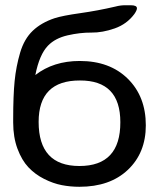

<svg xmlns="http://www.w3.org/2000/svg" viewBox="-20 -715 615 740"><path d="M30.8 -243.2V-255.9Q30.8 -346.7 36.4 -402.8Q42 -459 57.6 -512Q73.2 -564.9 106.2 -596.4Q139.2 -627.9 190.9 -645Q221.7 -654.8 289.3 -664.3Q356.9 -673.8 425.8 -689.9Q443.8 -694.8 462.9 -694.8H483.9Q507.8 -694.8 507.8 -683.1Q507.8 -675.3 498 -661.1Q469.2 -622.1 422.1 -605.5Q375 -588.9 332 -589.4Q289.1 -589.8 241 -578.9Q192.9 -567.9 165 -539.1Q131.8 -504.9 116.2 -425.8Q186 -480 287.1 -480Q403.3 -480 472.7 -411.4Q542 -342.8 542 -231.9Q542 -126 472.9 -60.5Q403.8 4.9 286.1 4.9Q251 4.9 218 -1.5Q185.1 -7.8 150.1 -25.4Q115.2 -43 89.6 -70.1Q64 -97.2 47.4 -141.6Q30.8 -186 30.8 -243.2ZM128.9 -245.1Q128.9 -75.2 286.1 -75.2Q444.3 -75.2 443.8 -244.1Q443.8 -405.3 288.1 -404.8Q128.9 -405.3 128.9 -245.1Z"/></svg>

Font: CMU Concrete
Style: Bold
Weight: 700
Version: Version 0.7.0